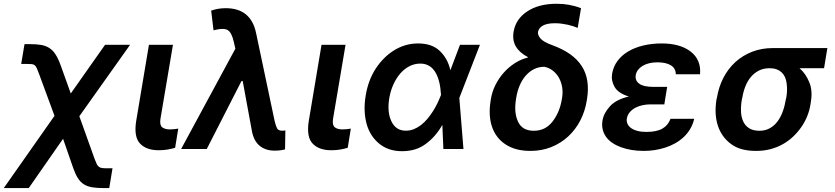

<svg xmlns="http://www.w3.org/2000/svg" viewBox="-52 -780 4370 1005"><path d="M233.3 -173.7 152.7 -392.4Q145.6 -411.9 140.8 -422.6Q136 -433.2 129.8 -438.4Q123.6 -443.5 114 -444.4Q104.4 -445.3 87.4 -445.3H58.9L76.3 -549H104.8Q138.5 -549 162.8 -544.9Q187.1 -540.8 205.6 -529.1Q224.1 -517.4 237.9 -496.4Q251.8 -475.5 264.2 -441.8L318.5 -290.8L497.9 -545.5H628.9L363.3 -171.5L443.2 51.8Q449.6 69.2 454.5 79Q459.5 88.8 466.3 93.6Q473 98.4 482.8 99.6Q492.5 100.9 508.5 100.9H536.9L519.9 204.5H491.5Q455.3 204.5 430 200.3Q404.8 196 386.7 184.5Q368.6 172.9 355.8 152.7Q343 132.5 331.7 100.9L278.1 -53.6L98.4 204.5H-32.3Z M660.9 -147 727.6 -545.5H853.3L788 -158.7Q785.2 -141.3 787.6 -130.3Q790.1 -119.3 797.2 -113.6Q811.4 -102.6 837.7 -102.6Q850.5 -102.6 861.7 -104Q872.9 -105.5 881 -106.9L864.7 -6.4Q847.3 -1.1 825.6 2.7Q804 6.4 778.4 6.4Q713.8 6.4 680.8 -28.8Q647.7 -63.9 660.9 -147Z M1180 -525.2 1171.5 -561.8Q1160.5 -610.8 1139.2 -622.9Q1129.3 -628.6 1112.2 -628.6Q1102.6 -628.6 1091.1 -626.8Q1079.5 -625 1065.7 -621.4L1053.3 -724.4Q1068.5 -729.8 1087.7 -733.5Q1106.9 -737.2 1129.3 -737.2Q1261.4 -737.2 1288.4 -607.2L1385.3 -147.7Q1388.1 -135.7 1391.2 -126.1Q1394.2 -116.5 1397.7 -109.4Q1404.1 -95.9 1424.4 -95.9Q1429 -95.9 1433.2 -96.2Q1437.5 -96.6 1441.8 -97.3L1440 1.8Q1417.6 8.5 1385.7 8.5Q1338.8 8.5 1308.2 -16Q1277.7 -40.5 1267.4 -89.8L1218.4 -355.8H1212L1030.2 0H896Z M1564.3 -147 1631 -545.5H1756.7L1691.4 -158.7Q1688.6 -141.3 1691.1 -130.3Q1693.5 -119.3 1700.6 -113.6Q1714.8 -102.6 1741.1 -102.6Q1753.9 -102.6 1765.1 -104Q1776.3 -105.5 1784.4 -106.9L1768.1 -6.4Q1750.7 -1.1 1729 2.7Q1707.4 6.4 1681.8 6.4Q1617.2 6.4 1584.2 -28.8Q1551.1 -63.9 1564.3 -147Z M1862.2 -280.2Q1875.4 -360.8 1915.5 -422.2Q1934.3 -450.6 1958.1 -474.6Q1981.9 -498.6 2009.8 -516Q2037.6 -533.4 2069.4 -543Q2101.2 -552.6 2136.4 -552.6Q2208.8 -552.6 2249.6 -513.8Q2291.2 -474.4 2305 -414.1H2306.1L2355.8 -545.5H2460.2L2352.3 -267.4L2373.9 0H2268.8L2263.5 -124.6H2262.4Q2228 -64.3 2176.1 -26.3Q2148.4 -6 2117.5 2.7Q2086.6 11.4 2052.2 11.4Q2016.7 11.4 1987.6 1.8Q1958.5 -7.8 1934.7 -26.6Q1910.9 -45.5 1893.8 -71.4Q1876.8 -97.3 1867.5 -129.6Q1858.3 -161.9 1856.7 -199.8Q1855.1 -237.6 1862.2 -280.2ZM1997.2 -144.2Q2020.6 -95.9 2072.1 -95.9Q2094.5 -95.9 2114.5 -104Q2134.6 -112.2 2152.3 -126.1Q2170.1 -139.9 2185.4 -158.2Q2200.6 -176.5 2213.4 -196.4Q2226.2 -216.3 2236.2 -236.7Q2246.1 -257.1 2253.2 -275.2L2256.4 -283.4Q2255.3 -300.1 2253 -318.5Q2250.7 -337 2245.9 -355.3Q2241.1 -373.6 2233.3 -390.1Q2225.5 -406.6 2213.8 -419.4Q2202.1 -432.2 2185.7 -439.6Q2169.4 -447.1 2147.7 -447.1Q2117.9 -447.1 2091.4 -433.6Q2065 -420.1 2043.7 -395.8Q2022.4 -371.4 2007.3 -338.2Q1992.2 -305 1985.4 -265.6Q1973.7 -192.1 1997.2 -144.2Z M2515.3 -246.8 2517 -258.5Q2523.1 -299 2541.4 -335.4Q2559.7 -371.8 2585.9 -400.9Q2612.2 -430 2644.4 -450.3Q2676.5 -470.5 2710.6 -478.7V-481.5Q2667.6 -503.9 2648.3 -536.6Q2628.9 -569.2 2636.4 -614.3Q2647.7 -680.8 2708.1 -720.5Q2768.1 -760.3 2861.9 -760.3Q2879.6 -760.3 2895.8 -758.9Q2911.9 -757.5 2927.4 -754.6Q2942.8 -751.8 2958.1 -747.5Q2973.4 -743.3 2989.3 -737.2L2971.9 -633.9Q2962.4 -638.1 2949 -642.6Q2935.7 -647 2920.3 -650.4Q2904.8 -653.8 2887.8 -656.1Q2870.7 -658.4 2853 -658.4Q2812.1 -658.4 2790.1 -646.3Q2768.1 -634.2 2764.2 -612.9Q2761.4 -598 2776.3 -579.5Q2791.2 -560.7 2839.5 -543.3Q2894.9 -523.1 2933.1 -495.7Q2971.2 -468.4 2993.4 -433.6Q3015.6 -398.8 3022.2 -356.5Q3028.8 -314.3 3021 -264.2L3019.2 -252.8Q3010.3 -197.1 2985.3 -149Q2960.2 -100.9 2921.9 -65.5Q2883.5 -30.2 2833.5 -10.1Q2783.4 9.9 2724.8 9.9Q2685 9.9 2653.2 1.6Q2621.4 -6.7 2595.9 -23.1Q2570.3 -39.4 2552.4 -62.3Q2534.4 -85.2 2524.3 -113.8Q2514.2 -142.4 2511.9 -176Q2509.6 -209.5 2515.3 -246.8ZM2659.8 -142.8Q2681.5 -95.5 2742.2 -95.5Q2801.8 -95.5 2838.8 -142Q2857.2 -165.5 2869.9 -194.2Q2882.5 -223 2888.5 -258.5L2890.3 -268.8Q2894.9 -296.2 2890.6 -322.8Q2886.4 -349.4 2874.3 -371.6Q2862.2 -393.8 2842.7 -409.4Q2823.2 -425.1 2797.6 -430.4Q2767.4 -430.4 2742.7 -417.8Q2718 -405.2 2699.2 -383.3Q2680.4 -361.5 2668 -332Q2655.5 -302.6 2650.2 -268.8L2648.8 -259.9Q2637.4 -190 2659.8 -142.8Z M3101.6 -148.4Q3104.8 -168.7 3114.7 -187.3Q3124.6 -206 3141 -224.1Q3172.9 -259.2 3239.7 -274.9Q3184.3 -291.5 3165.1 -324.9Q3146 -358.3 3152 -394.2Q3158.4 -431.8 3180.4 -461.3Q3202.4 -490.8 3236.7 -511Q3271 -531.2 3315.5 -541.9Q3360.1 -552.6 3411.2 -552.6Q3507.8 -552.6 3562.9 -510.3Q3619 -467 3612.2 -391.3H3485.4Q3485.4 -421.9 3459.9 -437.9Q3434.3 -453.8 3389.2 -453.8Q3364.7 -453.8 3344.8 -448.7Q3324.9 -443.5 3310.4 -434.5Q3295.8 -425.4 3286.9 -413.2Q3278.1 -400.9 3275.6 -386.4Q3271.3 -358.7 3293.9 -342Q3316.4 -325.3 3366.8 -325.3H3440.3L3430 -263.5L3425.4 -233.7H3352.3Q3333.8 -233.7 3313.7 -229.8Q3293.7 -225.9 3276.1 -217.2Q3258.5 -208.5 3245.7 -194.2Q3233 -180 3229 -159.4Q3226.9 -144.5 3232.6 -131.7Q3238.3 -119 3251.4 -109.6Q3264.6 -100.1 3284.6 -94.8Q3304.7 -89.5 3331.3 -89.5Q3384.9 -89.5 3415 -106.7Q3445 -123.9 3457.7 -158H3581.7Q3574.9 -128.6 3560.5 -104.6Q3546.2 -80.6 3526.1 -62Q3506 -43.3 3481.5 -29.7Q3457 -16 3429.9 -7.3Q3402.7 1.4 3374.3 5.7Q3345.9 9.9 3318.2 9.9Q3283.7 9.9 3254.1 5Q3224.4 0 3197.8 -9.6Q3171.9 -19.2 3152 -33Q3132.1 -46.9 3119.7 -64.6Q3107.2 -82.4 3102.5 -103.5Q3097.7 -124.6 3101.6 -148.4Z M3698.2 -258.5 3701 -269.9Q3710.2 -326 3734.9 -373.4Q3759.6 -420.8 3797.4 -455.3Q3835.2 -489.7 3884.9 -509.1Q3934.7 -528.4 3993.6 -528.4H4278.8L4261.4 -422.9H4133.2Q4166.2 -394.2 4184.7 -348Q4202.1 -304 4192.5 -248.6L4191.1 -238.6Q4181.5 -170.8 4142 -114.3Q4122.5 -86.3 4097.7 -63.2Q4072.8 -40.1 4043.3 -24Q4013.8 -7.8 3979.4 1.1Q3945 9.9 3905.5 9.9Q3865.1 9.9 3832.7 1.4Q3800.4 -7.1 3775.2 -25.6Q3725.5 -62.1 3705.8 -121.6Q3686.1 -181.1 3698.2 -258.5ZM3922.9 -95.5Q3953.5 -95.5 3976.9 -108.5Q4000.4 -121.4 4017.2 -143.6Q4034.1 -165.8 4044.9 -195.5Q4055.8 -225.1 4061.1 -258.5L4063.9 -269.9Q4070.7 -308.6 4065.3 -345.9Q4062.9 -363.3 4056.3 -377.5Q4049.7 -391.7 4038.7 -401.8Q4027.7 -411.9 4012.3 -417.4Q3996.8 -422.9 3976.2 -422.9Q3944.6 -422.9 3920.3 -410.5Q3896 -398.1 3878.4 -377.1Q3860.8 -356.2 3849.8 -328.5Q3838.8 -300.8 3833.8 -269.9L3831 -258.5Q3825.3 -225.1 3826.7 -195.5Q3828.1 -165.8 3838.6 -143.6Q3849.1 -121.4 3869.7 -108.5Q3890.3 -95.5 3922.9 -95.5Z"/></svg>

Font: Inter P Semi Bold
Style: Italic
Weight: 600
Italic angle: 9.39999°
Designer: Rasmus Andersson
Foundry: rsms
Version: Version 3.018;git-588b23468